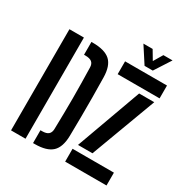

<svg xmlns="http://www.w3.org/2000/svg" viewBox="-213 -1141 1270 1315"><g transform="rotate(30 422.0 -484.0)"><path d="M55.5 0V-800H170V0ZM229.5 0V-101.5H242.5Q276.5 -101.5 292.2 -115.2Q308 -129 308.5 -157.5Q310 -223 311 -282.8Q312 -342.5 312 -400.5Q312 -458.5 311 -518.5Q310 -578.5 308.5 -643.5Q308 -671.5 291.8 -685Q275.5 -698.5 240 -698.5H229.5V-800H240Q336 -800 378.8 -760.8Q421.5 -721.5 423 -631Q424.5 -548.5 425 -474.5Q425.5 -400.5 425 -326.2Q424.5 -252 423 -169.5Q421.5 -79 379.2 -39.5Q337 0 242.5 0ZM483.5 0V-101.5H810.5V0ZM495.5 -698.5V-800H827V-698.5ZM502.5 -143 689 -657.5H808.5L617 -143ZM626.5 -840 543.5 -968H616.5L659 -896.5L701.5 -968H774L691.5 -840Z"/></g></svg>

Font: Big Shoulders Stencil Text Thin
Style: Bold
Weight: 700
Version: Version 2.001